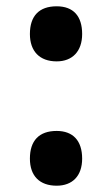

<svg xmlns="http://www.w3.org/2000/svg" viewBox="-20 -578 356 610"><path d="M160 -383C210 -383 241 -415 241 -470C241 -527 213 -558 160 -558C104 -558 75 -527 75 -470C75 -415 106 -383 160 -383ZM160 12C210 12 241 -19 241 -74C241 -131 212 -162 160 -162C104 -162 75 -131 75 -74C75 -19 106 12 160 12Z"/></svg>

Font: Noto Sans Devanagari ExtraCondensed ExtraBold
Style: Regular
Weight: 800
Width: 2
Designer: Jelle Bosma - Monotype Design Team
Foundry: Monotype Imaging Inc.
Version: Version 2.004